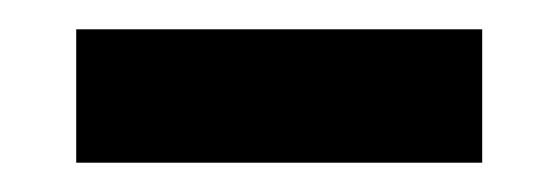

<svg xmlns="http://www.w3.org/2000/svg" viewBox="-20 -331 380 131"><path d="M32 -220V-311H309V-220Z"/></svg>

Font: MongolianScript
Style: Regular
Weight: 400
Designer: Bolorsoft LLC, NUM
Foundry: Bolorsoft LLC
Version: Version 3.2